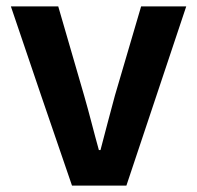

<svg xmlns="http://www.w3.org/2000/svg" viewBox="-20 -580 616 600"><path d="M109 -280 205 0H290H375L562 -560H421L339 -281C324 -226 309 -168 294 -111H289C273 -168 259 -226 243 -281L162 -560H14Z"/></svg>

Font: GenSekiGothic2 TW B
Style: Regular
Weight: 700
Version: Version 2.100;PS 2.1;hotconv 16.6.51;makeotf.lib2.5.65220 DE